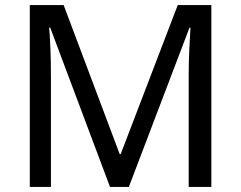

<svg xmlns="http://www.w3.org/2000/svg" viewBox="-20 -734 947 754"><path d="M412 0 177 -626H173Q176 -595 178 -542.5Q180 -490 180 -433V0H97V-714H230L450 -129H454L678 -714H810V0H721V-439Q721 -491 723.5 -542Q726 -593 728 -625H724L486 0Z"/></svg>

Font: Noto Sans Old South Arabian
Style: Regular
Weight: 400
Designer: Monotype Design Team
Foundry: Monotype Imaging Inc.
Version: Version 2.001; ttfautohint (v1.8.4.7-5d5b)